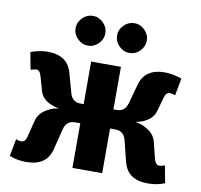

<svg xmlns="http://www.w3.org/2000/svg" viewBox="-80 -795 930 889"><g transform="rotate(10 385.0 -350.0)"><path d="M336 -591Q315 -570 287 -570Q259 -570 238 -591Q217 -612 217 -640Q217 -668 238 -689Q259 -710 287 -710Q315 -710 336 -689Q357 -668 357 -640Q357 -612 336 -591ZM531 -591Q510 -570 482 -570Q454 -570 433 -591Q412 -612 412 -640Q412 -668 433 -689Q454 -710 482 -710Q510 -710 531 -689Q552 -668 552 -640Q552 -612 531 -591ZM100 10Q69 10 43 3Q40 2 32 -0.5Q24 -3 20 -5L35 -85H40L46 -82Q56 -80 60 -80Q78 -80 85 -105L105 -185Q115 -225 161 -247Q179 -257 205 -260Q184 -264 166 -272Q125 -290 115 -325L95 -395Q88 -420 70 -420Q68 -420 56 -417Q50 -415 50 -415H45L30 -495Q48 -500 53 -502Q83 -510 110 -510Q204 -510 225 -430L250 -340Q261 -300 300 -300H315V-500H455V-300H470Q509 -300 520 -340L545 -430Q566 -510 660 -510Q687 -510 717 -502Q722 -500 740 -495L725 -415H720L714 -417Q702 -420 700 -420Q682 -420 675 -395L655 -325Q645 -291 604 -272Q586 -264 565 -260Q591 -257 609 -247Q655 -225 665 -185L685 -105Q692 -80 710 -80Q714 -80 724 -82L730 -85H735L750 -5Q746 -3 738 -0.5Q730 2 727 3Q701 10 670 10Q575 10 555 -70L530 -170Q519 -210 480 -210H455V0H315V-210H290Q251 -210 240 -170L215 -70Q195 10 100 10Z"/></g></svg>

Font: Scada
Style: Bold
Weight: 700
Designer: Jovanny Lemonad
Foundry: Jovanny Lemonad
Version: Version 4.100;PS 004.100;hotconv 1.0.88;makeotf.lib2.5.64775